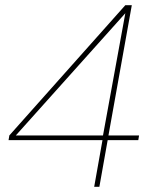

<svg xmlns="http://www.w3.org/2000/svg" viewBox="-20 -720 584 740"><path d="M343 0 375 -180H13L16 -198L463 -700H488L398 -198H516L513 -180H395L363 0ZM41 -198H377L463 -669Z"/></svg>

Font: DM Sans 17pt Thin
Style: Italic
Weight: 250
Italic angle: -10°
Version: Version 4.004;gftools[0.9.30]